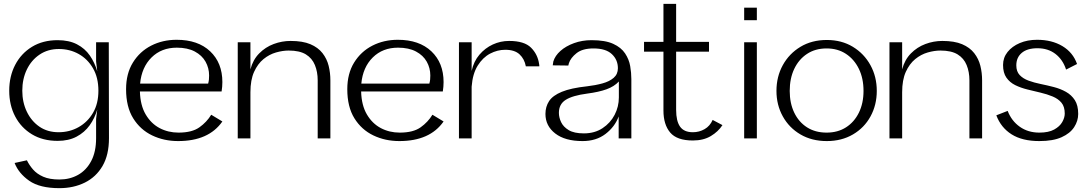

<svg xmlns="http://www.w3.org/2000/svg" viewBox="-20 -720 5650 999"><path d="M289 259Q187 259 132 220.5Q77 182 56 128L120 114Q132 139 152 162Q172 185 205 199.5Q238 214 289 214Q343 214 386 190Q429 166 454.5 118Q480 70 480 -1V-101L486 -150Q473 -105 446.5 -68Q420 -31 378.5 -9Q337 13 280 13Q203 13 146.5 -21Q90 -55 59 -114Q28 -173 28 -248Q28 -323 59 -382.5Q90 -442 146.5 -476.5Q203 -511 280 -511Q339 -511 380.5 -489.5Q422 -468 447.5 -431Q473 -394 486 -349L480 -400V-500H546L547 -1Q547 86 513.5 143.5Q480 201 421.5 230Q363 259 289 259ZM286 -465Q229 -465 186 -436Q143 -407 119.5 -358Q96 -309 96 -248Q96 -188 119.5 -139Q143 -90 185 -61Q227 -32 285 -32Q342 -32 389 -58.5Q436 -85 464 -133Q492 -181 492 -248Q492 -316 464 -364.5Q436 -413 389.5 -439Q343 -465 286 -465Z M1137 -88Q1066 14 907 14Q833 14 771.5 -15.5Q710 -45 673 -104.5Q636 -164 636 -256Q636 -337 671.5 -394.5Q707 -452 766.5 -482.5Q826 -513 899 -513Q1010 -513 1073.5 -453Q1137 -393 1137 -293Q1137 -269 1133 -244H708Q710 -172 738 -124.5Q766 -77 810.5 -53.5Q855 -30 909 -30Q979 -30 1017.5 -57.5Q1056 -85 1079 -123ZM900 -472Q820 -472 768.5 -421Q717 -370 709 -285H1063Q1066 -296 1067 -305.5Q1068 -315 1068 -327Q1068 -366 1049.5 -399Q1031 -432 993.5 -452Q956 -472 900 -472Z M1492 -507Q1555 -507 1595 -490Q1635 -473 1658 -443.5Q1681 -414 1690 -377.5Q1699 -341 1699 -302V0H1633V-302Q1633 -346 1618.5 -381.5Q1604 -417 1571.5 -437Q1539 -457 1482 -457Q1451 -457 1416 -447Q1381 -437 1351 -412.5Q1321 -388 1302 -346Q1283 -304 1283 -240V0H1217V-500H1283V-359Q1296 -409 1328.5 -442Q1361 -475 1404 -491Q1447 -507 1492 -507Z M2288 -88Q2217 14 2058 14Q1984 14 1922.5 -15.5Q1861 -45 1824 -104.5Q1787 -164 1787 -256Q1787 -337 1822.5 -394.5Q1858 -452 1917.5 -482.5Q1977 -513 2050 -513Q2161 -513 2224.5 -453Q2288 -393 2288 -293Q2288 -269 2284 -244H1859Q1861 -172 1889 -124.5Q1917 -77 1961.5 -53.5Q2006 -30 2060 -30Q2130 -30 2168.5 -57.5Q2207 -85 2230 -123ZM2051 -472Q1971 -472 1919.5 -421Q1868 -370 1860 -285H2214Q2217 -296 2218 -305.5Q2219 -315 2219 -327Q2219 -366 2200.5 -399Q2182 -432 2144.5 -452Q2107 -472 2051 -472Z M2368 0V-500H2434V-351Q2445 -401 2474.5 -435.5Q2504 -470 2544 -488.5Q2584 -507 2629 -507Q2708 -507 2743 -472Q2778 -437 2785 -387Q2786 -384 2786 -381Q2786 -378 2786 -375H2716Q2709 -413 2683.5 -437Q2658 -461 2609 -461Q2568 -461 2530 -441Q2492 -421 2465.5 -378.5Q2439 -336 2434 -269V0Z M3011 14Q2920 14 2869 -25.5Q2818 -65 2818 -127Q2818 -165 2837 -194Q2856 -223 2903.5 -242.5Q2951 -262 3035 -271Q3078 -276 3114.5 -286Q3151 -296 3173 -315Q3195 -334 3195 -365Q3195 -409 3163.5 -438.5Q3132 -468 3068 -468Q3011 -468 2980 -443.5Q2949 -419 2940 -391Q2938 -386 2937 -379L2856 -380Q2857 -385 2857.5 -390Q2858 -395 2859 -400Q2868 -430 2896 -455Q2924 -480 2966.5 -495.5Q3009 -511 3058 -511Q3129 -511 3170.5 -492Q3212 -473 3232.5 -442Q3253 -411 3259 -376Q3265 -341 3265 -308V0H3199V-114Q3179 -60 3130.5 -23Q3082 14 3011 14ZM3018 -26Q3074 -26 3115 -53Q3156 -80 3178 -122.5Q3200 -165 3200 -213V-296Q3176 -270 3136 -255.5Q3096 -241 3035 -233Q2959 -223 2923.5 -200.5Q2888 -178 2888 -133Q2888 -109 2899.5 -84.5Q2911 -60 2939 -43Q2967 -26 3018 -26Z M3585 11Q3502 11 3467 -30.5Q3432 -72 3432 -145V-451H3331V-502H3432V-700H3498V-502H3669V-451H3498V-148Q3498 -90 3518.5 -61Q3539 -32 3585 -32Q3618 -32 3646 -48Q3674 -64 3688 -96L3739 -69Q3717 -35 3678.5 -12Q3640 11 3585 11Z M3852 0V-500H3918V0ZM3852 -615V-680H3918V-615Z M4282 14Q4204 14 4145 -20.5Q4086 -55 4053 -114.5Q4020 -174 4020 -247Q4020 -321 4053 -381Q4086 -441 4145 -476.5Q4204 -512 4282 -512Q4359 -512 4417.5 -476.5Q4476 -441 4509 -381Q4542 -321 4542 -247Q4542 -174 4509.5 -114.5Q4477 -55 4418 -20.5Q4359 14 4282 14ZM4281 -30Q4339 -30 4382 -57.5Q4425 -85 4449 -134Q4473 -183 4473 -247Q4473 -312 4449 -361.5Q4425 -411 4382 -439.5Q4339 -468 4281 -468Q4222 -468 4179 -439.5Q4136 -411 4112.5 -361.5Q4089 -312 4089 -247Q4089 -183 4112.5 -134Q4136 -85 4179 -57.5Q4222 -30 4281 -30Z M4883 -507Q4946 -507 4986 -490Q5026 -473 5049 -443.5Q5072 -414 5081 -377.5Q5090 -341 5090 -302V0H5024V-302Q5024 -346 5009.5 -381.5Q4995 -417 4962.5 -437Q4930 -457 4873 -457Q4842 -457 4807 -447Q4772 -437 4742 -412.5Q4712 -388 4693 -346Q4674 -304 4674 -240V0H4608V-500H4674V-359Q4687 -409 4719.5 -442Q4752 -475 4795 -491Q4838 -507 4883 -507Z M5376 -513Q5453 -513 5508 -480Q5563 -447 5584 -387L5527 -358Q5510 -410 5471.5 -439.5Q5433 -469 5378 -469Q5325 -469 5296.5 -445Q5268 -421 5268 -380Q5268 -348 5285.5 -329.5Q5303 -311 5331.5 -300.5Q5360 -290 5394.5 -283Q5429 -276 5463.5 -267Q5498 -258 5526.5 -242Q5555 -226 5572.5 -199Q5590 -172 5590 -127Q5590 -91 5569 -58.5Q5548 -26 5503.5 -6Q5459 14 5388 14Q5299 14 5243.5 -21Q5188 -56 5164 -120L5223 -143Q5243 -91 5286 -60.5Q5329 -30 5388 -30Q5436 -30 5465 -46Q5494 -62 5507 -85Q5520 -108 5520 -129Q5520 -165 5503 -185.5Q5486 -206 5457 -218Q5428 -230 5394 -238Q5360 -246 5325.5 -254.5Q5291 -263 5262.5 -277Q5234 -291 5216.5 -316Q5199 -341 5199 -382Q5199 -420 5222.5 -449.5Q5246 -479 5286 -496Q5326 -513 5376 -513Z"/></svg>

Font: Panamera
Style: Regular
Weight: 400
Designer: Bastien Sozeau
Foundry: NBR — Bastien Sozeau
Version: Version 3.002; ttfautohint (v1.8.4.7-5d5b);gftools[0.9.33]